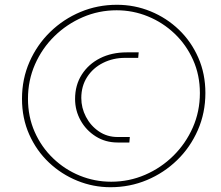

<svg xmlns="http://www.w3.org/2000/svg" viewBox="-20 -744 923 803"><path d="M442 39Q370 39 303.5 12Q237 -15 185 -64Q133 -113 102.5 -181Q72 -249 72 -331Q72 -414 103.5 -485.5Q135 -557 190 -610.5Q245 -664 316.5 -694Q388 -724 469 -724Q543 -724 610 -696.5Q677 -669 728.5 -619.5Q780 -570 809.5 -502.5Q839 -435 839 -355Q839 -272 807.5 -200Q776 -128 721 -74.5Q666 -21 594.5 9Q523 39 442 39ZM472 -148Q421 -148 380.5 -173.5Q340 -199 317 -240.5Q294 -282 294 -330Q294 -388 322 -432Q350 -476 398.5 -500.5Q447 -525 510 -525H560L558 -502H503Q453 -502 411 -481Q369 -460 344.5 -422Q320 -384 320 -334Q320 -293 339.5 -255.5Q359 -218 393.5 -194.5Q428 -171 472 -171H523L521 -148ZM445 16Q520 16 587 -13Q654 -42 705.5 -93Q757 -144 786.5 -211Q816 -278 816 -355Q816 -430 787.5 -493.5Q759 -557 710 -603.5Q661 -650 598.5 -675.5Q536 -701 468 -701Q393 -701 326 -672Q259 -643 207.5 -592.5Q156 -542 126.5 -475Q97 -408 97 -331Q97 -256 125 -192.5Q153 -129 202 -82Q251 -35 313.5 -9.5Q376 16 445 16Z"/></svg>

Font: MuseoModerno Thin Thin
Style: Italic
Weight: 250
Italic angle: -9°
Version: Version 1.003